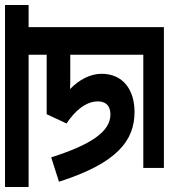

<svg xmlns="http://www.w3.org/2000/svg" viewBox="26 -688 673 765"><g transform="rotate(-90 362.5 -305.5)"><path d="M76 -71V11H637V-528H725V-622H0V-528H527V-456H290L253 -377C306 -342 341 -298 341 -252C341 -219 322 -202 289 -202C220 -202 168 -281 118 -438L21 -407C95 -175 185 -106 299 -106C386 -106 451 -151 451 -237C451 -283 427 -327 390 -363C404 -362 422 -362 444 -362H527V-71Z"/></g></svg>

Font: Noto Sans SemiCondensed SemiBold
Style: Italic
Weight: 600
Width: 4
Italic angle: -12°
Designer: Monotype Design Team
Foundry: Monotype Imaging Inc.
Version: Version 2.013